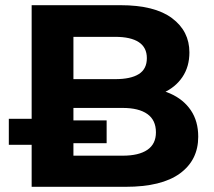

<svg xmlns="http://www.w3.org/2000/svg" viewBox="-20 -720 824 740"><path d="M102 0V-700H444Q576 -700 643 -650Q710 -600 710 -518Q710 -463 683 -423Q656 -383 608.5 -362Q561 -341 500 -342L519 -382Q585 -382 636 -359.5Q687 -337 715.5 -295Q744 -253 744 -193Q744 -103 673.5 -51.5Q603 0 464 0ZM14 -162V-262H162L194 -256H391V-168H194L162 -162ZM263 -120H453Q515 -120 548 -142.5Q581 -165 581 -210Q581 -257 548 -280.5Q515 -304 453 -304H251V-415H424Q484 -415 515 -434.5Q546 -454 546 -496Q546 -537 515 -557.5Q484 -578 424 -578H263Z"/></svg>

Font: Montserrat Thin
Style: Bold
Weight: 700
Version: Version 9.000